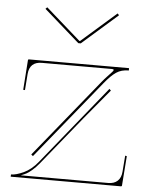

<svg xmlns="http://www.w3.org/2000/svg" viewBox="-54 -799 657 843"><g transform="rotate(5 275.0 -377.5)"><path d="M120.1 -754.9 273.4 -620.1H276.4L430.2 -754.9L437 -747.6L280.3 -609.9H269.5L112.8 -747.6ZM106.4 -105 386.7 -450.2Q396.5 -462.4 409.2 -475.8Q421.9 -489.3 428.2 -496.1Q434.6 -502.9 434.6 -505.9Q434.6 -509.8 426.8 -509.8H117.7Q64 -509.8 59.6 -455.6L54.2 -384.3L46.4 -384.8L55.7 -515.6Q55.7 -520 60.5 -520H501V-509.8Q468.3 -509.8 445.8 -494.6Q423.3 -479.5 394.5 -443.8L114.3 -98.6ZM430.2 -415Q346.2 -314.5 320.8 -283.2L148.9 -71.3Q132.3 -50.8 116.9 -37.8Q101.6 -24.9 92.5 -20.3Q83.5 -15.6 68.4 -9.8H453.6Q480 -9.8 495.1 -23.9Q510.3 -38.1 512.2 -65.4L517.6 -135.7L524.9 -134.3L515.1 -4.4Q515.1 0 509.8 0H24.9L25.4 -9.8Q47.4 -9.8 80.8 -25.1Q114.3 -40.5 143.1 -76.2L423.3 -421.9Z"/></g></svg>

Font: ZnikomitNo25
Style: Regular
Weight: 100
Designer: gluk
Foundry: gluk
Version: Version 0.56